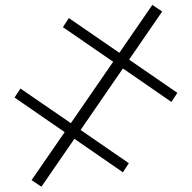

<svg xmlns="http://www.w3.org/2000/svg" viewBox="-20 -732 759 760"><path d="M466.5 -461 299 -217.5 490 -86 466.5 -50 274.5 -182.5 144 7 105 -19 236 -209 37.5 -346 61 -381.5 260.5 -244.5 428 -487.5 229 -624.5 252.5 -660.5 452.5 -523 583 -712.5 622 -686.5 491 -496 682 -364.5 658.5 -328.5Z"/></svg>

Font: Lato 2
Style: Regular
Weight: 300
Designer: Lukasz Dziedzic with Adam Twardoch and Botio Nikoltchev
Foundry: tyPoland Lukasz Dziedzic
Version: Version 2.015; 2015-08-06; http://www.latofonts.com/